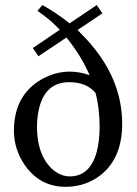

<svg xmlns="http://www.w3.org/2000/svg" viewBox="-20 -718 535 748"><path d="M252 -30.8Q330.6 -30.8 356.9 -126.5Q367.7 -167.5 368.2 -223.1Q367.7 -299.3 352.1 -356Q317.9 -397.5 250 -397.9Q152.3 -397.9 129.9 -285.2Q124.5 -256.3 124 -225.1Q124 -116.2 181.6 -61Q213.9 -31.2 252 -30.8ZM34.2 -208Q34.2 -346.7 141.6 -408.7Q195.3 -439 252 -439Q294.4 -438.5 329.1 -424.8Q298.3 -498 238.8 -571.8L129.9 -499L107.9 -530.8L212.9 -602.1L196.8 -618.2Q173.3 -642.6 126 -675.8L145 -698.2Q199.2 -668.5 251 -627L356.9 -698.2L378.9 -666L282.2 -601.1L299.8 -583Q455.1 -426.3 456.1 -236.8Q456.1 -89.4 356 -24.4Q302.2 9.8 234.9 9.8Q135.7 9.8 76.2 -75.2Q34.7 -136.2 34.2 -208Z"/></svg>

Font: Linux Biolinum O
Style: Regular
Weight: 400
Designer: Philipp H. Poll
Foundry: Philipp H. Poll
Version: Version 1.0.4